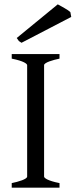

<svg xmlns="http://www.w3.org/2000/svg" viewBox="-20 -864 348 884"><path d="M183 -51V-564C183 -576 224 -588 254 -594V-615H34V-594C90 -583 105 -570 105 -564V-51C105 -39 64 -27 34 -21V0H254V-21C198 -32 183 -45 183 -51ZM79 -667 308 -786 304 -808C292 -820 263 -834 246 -844L57 -689L67 -675C70 -673 74 -670 79 -667Z"/></svg>

Font: Temporarium
Style: Regular
Weight: 400
Version: Version 1.1